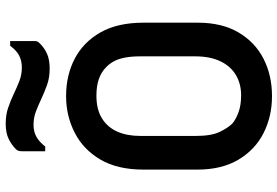

<svg xmlns="http://www.w3.org/2000/svg" viewBox="-174 -804 997 690"><g transform="rotate(-90 325.0 -458.5)"><path d="M325 -720Q400 -720 459.5 -689Q519 -658 554 -596.5Q589 -535 589 -442V-247Q589 -160 554 -100.5Q519 -41 459.5 -10.5Q400 20 325 20Q252 20 192 -10.5Q132 -41 96.5 -101Q61 -161 61 -248V-442Q61 -535 97 -596.5Q133 -658 193.5 -689Q254 -720 325 -720ZM182 -254Q182 -198 196.5 -168Q211 -138 227 -122Q243 -109 268 -100Q293 -91 328 -91Q369 -91 400.5 -109.5Q432 -128 450 -165Q468 -202 468 -256V-453Q468 -485 463.5 -508.5Q459 -532 450 -548.5Q441 -565 428 -577Q412 -593 387 -602Q362 -611 327 -611Q277 -611 245 -591Q213 -571 197.5 -536Q182 -501 182 -453ZM428 -879Q452 -879 470.5 -888.5Q489 -898 506 -921H523Q523 -898 523 -876.5Q523 -855 523 -837Q523 -829 522 -825Q521 -821 516 -816Q500 -799 478.5 -789Q457 -779 424 -779Q392 -779 366.5 -788Q341 -797 317.5 -808Q294 -819 271 -828Q248 -837 222 -837Q198 -837 179.5 -827Q161 -817 144 -795H127Q127 -818 127 -839.5Q127 -861 127 -879Q127 -885 128 -889.5Q129 -894 134 -900Q150 -916 171.5 -926.5Q193 -937 226 -937Q258 -937 284 -928Q310 -919 333 -908Q356 -897 379 -888Q402 -879 428 -879Z"/></g></svg>

Font: Recursive SemiBold
Style: Regular
Weight: 600
Version: Version 1.085